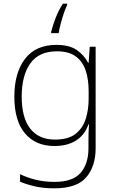

<svg xmlns="http://www.w3.org/2000/svg" viewBox="-20 -784 630 1044"><path d="M287 -540Q356 -540 396 -513Q436 -486 459 -443H462L468 -530H500V22Q500 121 448.5 180.5Q397 240 276 240Q216 240 170.5 229.5Q125 219 89 204V163Q125 181 173 193Q221 205 277 205Q376 205 418.5 155.5Q461 106 461 23V-15Q461 -40 461.5 -61.5Q462 -83 464 -108H461Q441 -50 393.5 -20Q346 10 276 10Q174 10 116 -58.5Q58 -127 58 -258Q58 -388 116 -464Q174 -540 287 -540ZM289 -505Q192 -505 145 -439.5Q98 -374 98 -258Q98 -144 144.5 -84.5Q191 -25 279 -25Q352 -25 391.5 -56.5Q431 -88 446.5 -138.5Q462 -189 462 -246V-289Q462 -353 445.5 -401.5Q429 -450 391.5 -477.5Q354 -505 289 -505ZM345 -756Q337 -741 327.5 -713Q318 -685 310 -655Q302 -625 299 -604H258V-610Q267 -647 283 -688Q299 -729 322 -764H345Z"/></svg>

Font: Noto Sans Thai ExtraLight
Style: Regular
Weight: 200
Designer: Monotype Design Team
Foundry: Monotype Imaging Inc.
Version: Version 2.001; ttfautohint (v1.8.4.7-5d5b)